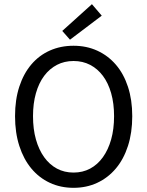

<svg xmlns="http://www.w3.org/2000/svg" viewBox="-20 -887 704 919"><path d="M332 12Q270 12 218.5 -12Q167 -36 130 -80.5Q93 -125 72.5 -188.5Q52 -252 52 -331Q52 -410 72.5 -472.5Q93 -535 130 -578.5Q167 -622 218.5 -645Q270 -668 332 -668Q394 -668 445.5 -644.5Q497 -621 534.5 -577.5Q572 -534 592.5 -471.5Q613 -409 613 -331Q613 -252 592.5 -188.5Q572 -125 534.5 -80.5Q497 -36 445.5 -12Q394 12 332 12ZM332 -61Q376 -61 411.5 -80Q447 -99 472.5 -134.5Q498 -170 512 -219.5Q526 -269 526 -331Q526 -392 512 -441Q498 -490 472.5 -524Q447 -558 411.5 -576.5Q376 -595 332 -595Q288 -595 252.5 -576.5Q217 -558 191.5 -524Q166 -490 152 -441Q138 -392 138 -331Q138 -269 152 -219.5Q166 -170 191.5 -134.5Q217 -99 252.5 -80Q288 -61 332 -61ZM315 -697 278 -739 420 -867 467 -812Z"/></svg>

Font: SourceSansPro
Style: Book
Weight: 400
Designer: Paul D. Hunt
Foundry: Adobe Systems Incorporated
Version: Version 2.021;PS 2.000;hotconv 1.0.86;makeotf.lib2.5.63406